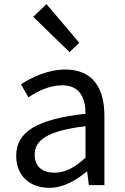

<svg xmlns="http://www.w3.org/2000/svg" viewBox="-20 -892 604 925"><path d="M315 -641 362 -686 204 -872 140 -811ZM217 13C284 13 345 -22 397 -65H400L408 0H483V-334C483 -468 427 -557 295 -557C208 -557 131 -518 81 -486L117 -423C160 -452 217 -481 280 -481C369 -481 392 -414 392 -344C161 -318 58 -259 58 -141C58 -43 126 13 217 13ZM243 -60C189 -60 147 -85 147 -147C147 -217 209 -262 392 -284V-132C339 -85 296 -60 243 -60Z"/></svg>

Font: Noto Sans JP
Style: Regular
Weight: 400
Designer: Ryoko NISHIZUKA  (kana, bopomofo & ideographs); Paul D. Hunt (Latin, Greek & Cyrillic); Sandoll Communications , Soo-you
Foundry: Adobe
Version: Version 2.002;hotconv 1.0.116;makeotfexe 2.5.65601